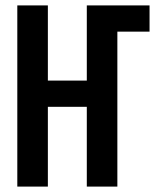

<svg xmlns="http://www.w3.org/2000/svg" viewBox="-20 -690 590 710"><path d="M44 0V-670H157V-392H301V-670H533V-573H414V0H301V-295H157V0Z"/></svg>

Font: Lode
Style: Bold
Weight: 700
Monospace: yes
Designer: Belleve Invis
Foundry: Belleve Invis
Version: Version 29.2.0; ttfautohint (v1.8.3)